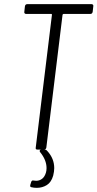

<svg xmlns="http://www.w3.org/2000/svg" viewBox="-20 -720 469 924"><path d="M429 -690 426 -663Q424 -653 415 -653H286Q283 -653 281 -649L203 -10Q201 0 192 0H160Q150 0 152 -10L230 -649Q230 -653 227 -653H105Q101 -653 98.5 -656Q96 -659 97 -663L100 -690Q102 -700 111 -700H421Q425 -700 427.5 -697Q430 -694 429 -690ZM126 169 130 156Q133 146 143 149Q147 150 154 150Q170 150 182.5 140.5Q195 131 201 111Q204 101 204 89Q204 50 173 12Q171 10 171 7Q171 0 179 0H195Q201 0 204 3Q204 3 208 7Q241 43 241 89Q241 105 236 125Q227 157 205.5 170.5Q184 184 157 184Q143 184 131 181Q123 180 126 169Z"/></svg>

Font: Barlow Condensed Light
Style: Italic
Weight: 300
Width: 3
Italic angle: -7°
Designer: Jeremy Tribby
Foundry: Tribby Type
Version: Version 1.408